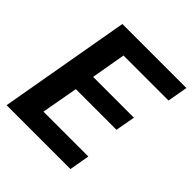

<svg xmlns="http://www.w3.org/2000/svg" viewBox="-190 -833 965 965"><g transform="rotate(45 292.5 -350.0)"><path d="M7 0 130 -700H585L566 -592H246L214 -408H504L485 -303H196L161 -108H480L461 0Z"/></g></svg>

Font: DM Sans 36pt
Style: Bold Italic
Weight: 700
Italic angle: -10°
Designer: Colophon Foundry, Jonny Pinhorn
Foundry: Colophon Foundry
Version: Version 4.004;gftools[0.9.30]